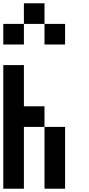

<svg xmlns="http://www.w3.org/2000/svg" viewBox="-20 -1145 540 1165"><path d="M0 0V-750H125V-500H250V-375H125V0ZM0 -875V-1000H125V-875ZM125 -1000V-1125H250V-1000ZM250 0V-375H375V0ZM250 -875V-1000H375V-875Z"/></svg>

Font: GalmuriMono7 Regular
Style: Regular
Weight: 400
Designer: Lee Minseo (quiple)
Version: Version 2.399;hotconv 1.1.1;makeotfexe 2.6.0 DEVELOPMENT